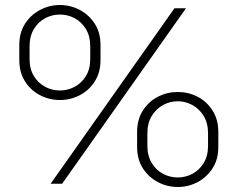

<svg xmlns="http://www.w3.org/2000/svg" viewBox="-20 -733 948 766"><path d="M219 -334Q177 -334 140 -353Q103 -372 80 -408Q57 -444 57 -493V-553Q57 -603 80 -638.5Q103 -674 140 -693.5Q177 -713 219 -713Q261 -713 298 -693.5Q335 -674 358 -638.5Q381 -603 381 -553V-493Q381 -444 358 -408Q335 -372 298 -353Q261 -334 219 -334ZM182 0 676 -700H722L228 0ZM219 -372Q250 -372 277.5 -386.5Q305 -401 322.5 -429Q340 -457 340 -498V-548Q340 -589 322.5 -617.5Q305 -646 277.5 -660.5Q250 -675 219 -675Q188 -675 160.5 -660.5Q133 -646 115.5 -617.5Q98 -589 98 -548V-498Q98 -457 115.5 -429Q133 -401 160.5 -386.5Q188 -372 219 -372ZM689 13Q647 13 610 -6.5Q573 -26 550 -61.5Q527 -97 527 -147V-207Q527 -256 550 -292Q573 -328 610 -347Q647 -366 689 -366Q732 -366 768.5 -347Q805 -328 828 -292Q851 -256 851 -207V-147Q851 -97 828 -61.5Q805 -26 768.5 -6.5Q732 13 689 13ZM689 -25Q720 -25 747.5 -39.5Q775 -54 792.5 -82.5Q810 -111 810 -151V-201Q810 -242 792.5 -270.5Q775 -299 747.5 -314Q720 -329 689 -329Q658 -329 630.5 -314Q603 -299 585.5 -270.5Q568 -242 568 -201V-151Q568 -111 585.5 -82.5Q603 -54 630.5 -39.5Q658 -25 689 -25Z"/></svg>

Font: MuseoModerno ExtraLight
Style: Regular
Weight: 200
Designer: Pablo Cosgaya, Héctor Gatti, Marcela Romero, and the Authors of The MuseoModerno Project.
Foundry: Omnibus-Type Team
Version: Version 1.001